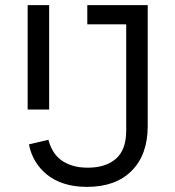

<svg xmlns="http://www.w3.org/2000/svg" viewBox="-20 -718 685 750"><path d="M557 -698V-225Q557 -114 494.5 -51Q432 12 320 12Q270 12 231 -0.5Q192 -13 164 -35.5Q136 -58 118 -88Q100 -118 93 -154L169 -172Q175 -149 186.5 -129Q198 -109 216.5 -94.5Q235 -80 261.5 -71.5Q288 -63 323 -63Q393 -63 433 -98Q473 -133 473 -208V-623H321V-698ZM88 -698H172V-290H88Z"/></svg>

Font: IBM Plex Sans Thai Looped
Style: Regular
Weight: 400
Designer: Mike Abbink, Paul van der Laan, Pieter van Rosmalen, Ben Mitchell, Mark Frömberg
Foundry: Bold Monday
Version: Version 1.1